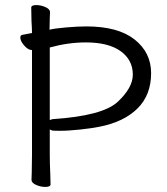

<svg xmlns="http://www.w3.org/2000/svg" viewBox="-20 -725 658 756"><path d="M60 -577Q60 -587 69 -588L106 -595Q106 -612 104 -642L103 -695Q103 -705 123 -705Q141 -705 159 -697Q177 -689 177 -677Q177 -664 176 -655L175 -608Q194 -613 240 -617Q286 -621 320 -621Q445 -621 510 -569.5Q575 -518 575 -437Q575 -351 521.5 -298Q468 -245 372 -226Q342 -220 296.5 -215Q251 -210 215 -210Q194 -210 186 -211Q180 -213 176 -215V-115Q176 -83 178 -39L179 1Q179 11 158 11Q140 11 122 3Q104 -5 104 -17Q104 -34 105 -47L106 -116V-528H105Q91 -528 75.5 -545.5Q60 -563 60 -577ZM189 -256Q385 -269 444 -324.5Q503 -380 503 -431Q503 -489 455 -523.5Q407 -558 318 -558Q248 -558 176 -538V-252Q184 -256 189 -256Z"/></svg>

Font: Iansui 0.93
Style: Regular
Weight: 400
Designer: But Ko / Fontworks Inc.
Foundry: zi-hi.com / Fontworks Inc.
Version: Version 0.931